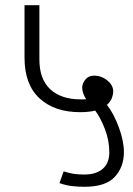

<svg xmlns="http://www.w3.org/2000/svg" viewBox="-20 -700 508 736"><path d="M303 -31Q349 -31 374 -53Q399 -75 399 -116Q399 -163 381.5 -207Q364 -251 345 -276Q332 -273 317.5 -271.5Q303 -270 287 -270Q189 -270 131.5 -323Q74 -376 74 -479V-680H131V-472Q131 -396 173 -357.5Q215 -319 290 -319Q293 -319 300 -319Q307 -319 310 -320Q303 -331 299 -342.5Q295 -354 295 -365Q296 -382 308 -396Q320 -410 340 -410Q369 -410 391.5 -391.5Q414 -373 414 -350Q414 -338 409 -324.5Q404 -311 390 -298Q416 -265 435.5 -212Q455 -159 455 -117Q455 -60 420 -22Q385 16 304 16Q281 16 257.5 13.5Q234 11 208 2L224 -43Q246 -36 263.5 -33.5Q281 -31 303 -31Z"/></svg>

Font: Palanquin ExtraLight
Style: Regular
Weight: 275
Designer: Pria Ravichandran
Version: Version 1.001